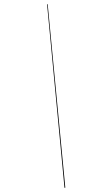

<svg xmlns="http://www.w3.org/2000/svg" viewBox="-20 -814 515 926"><path d="M295 91 291 92 207 -793 210 -794Z"/></svg>

Font: Fira Sans Condensed Four
Style: Italic
Weight: 100
Width: 3
Italic angle: -8°
Designer: bBox Type GmbH & Carrois Corporate GbR & Edenspiekermann AG
Foundry: bBox Type GmbH & Carrois Corporate GbR & Edenspiekermann AG
Version: Version 4.301